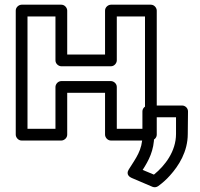

<svg xmlns="http://www.w3.org/2000/svg" viewBox="-20 -573 850 817"><path d="M597 -25H477V-203C477 -218 463 -228 452 -228H241C226 -228 216 -214 216 -203V-25H97V-503H216V-316C216 -301 230 -291 241 -291H452C467 -291 477 -305 477 -316V-503H597ZM622 25C633 25 647 15 647 0V-528C647 -539 637 -553 622 -553H452C441 -553 427 -543 427 -528V-341H266V-528C266 -539 256 -553 241 -553H72C61 -553 47 -543 47 -528V0C47 11 57 25 72 25H241C252 25 266 15 266 0V-178H427V0C427 11 437 25 452 25ZM635 170 587 150C612 111 636 68 636 4V-74H729V-3C729 71 682 132 635 170ZM528 148C514 170 533 181 540 184L629 222C637 225 646 224 653 219C671 206 688 191 703 174C741 132 779 72 779 -3L780 -99C780 -113 768 -124 755 -124H611C600 -124 586 -114 586 -99V4C586 66 558 100 528 148Z"/></svg>

Font: Asimov
Style: XWidOu
Weight: 500
Designer: Google
Version: Version 2.000980; 2014